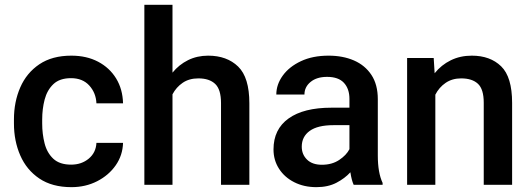

<svg xmlns="http://www.w3.org/2000/svg" viewBox="-20 -770 2213 800"><path d="M276.4 -84Q319.8 -84 349.9 -109.1Q379.9 -134.3 381.8 -174.8H492.7Q491.2 -123 462.2 -81.3Q433.1 -39.6 384.8 -14.9Q336.4 9.8 277.8 9.8Q197.3 9.8 144 -26.1Q90.8 -62 64.5 -122.3Q38.1 -182.6 38.1 -255.4V-272.5Q38.1 -345.7 64.5 -406Q90.8 -466.3 144 -502.2Q197.3 -538.1 277.3 -538.1Q340.8 -538.1 388.7 -512.9Q436.5 -487.8 463.9 -443.1Q491.2 -398.4 492.7 -339.4H381.8Q379.9 -382.8 352.1 -413.6Q324.2 -444.3 275.9 -444.3Q228.5 -444.3 202.4 -419.4Q176.3 -394.5 166 -355.2Q155.8 -315.9 155.8 -272.5V-255.4Q155.8 -211.9 165.8 -172.6Q175.8 -133.3 202.1 -108.6Q228.5 -84 276.4 -84Z M698.7 -750V-467.3Q725.6 -500.5 763.4 -519.3Q801.3 -538.1 847.2 -538.1Q925.3 -538.1 972.2 -492.7Q1019 -447.3 1019 -339.4V0H900.9V-340.3Q900.9 -397.5 876.5 -420.4Q852.1 -443.4 806.6 -443.4Q768.1 -443.4 741.2 -425Q714.4 -406.7 698.7 -377V0H581.5V-750Z M1453.6 0Q1444.8 -19.5 1439.9 -52.2Q1417 -26.9 1381.8 -8.5Q1346.7 9.8 1298.3 9.8Q1246.6 9.8 1206.1 -10.7Q1165.5 -31.2 1142.6 -66.9Q1119.6 -102.5 1119.6 -147.5Q1119.6 -231.4 1182.4 -276.4Q1245.1 -321.3 1360.8 -321.3H1436V-357.9Q1436 -399.9 1413.1 -424.8Q1390.1 -449.7 1342.8 -449.7Q1299.8 -449.7 1274.2 -428.7Q1248.5 -407.7 1248.5 -376H1131.3Q1131.3 -418 1158.2 -455.1Q1185.1 -492.2 1233.9 -515.1Q1282.7 -538.1 1349.1 -538.1Q1408.7 -538.1 1454.8 -518.1Q1501 -498 1527.6 -457.8Q1554.2 -417.5 1554.2 -356.9V-122.1Q1554.2 -50.3 1574.2 -7.8V0ZM1321.3 -83.5Q1363.3 -83.5 1393.3 -103.5Q1423.3 -123.5 1436 -148.4V-248.5H1369.6Q1303.7 -248.5 1270.5 -224.6Q1237.3 -200.7 1237.3 -158.7Q1237.3 -126.5 1259.3 -105Q1281.2 -83.5 1321.3 -83.5Z M1901.4 -443.4Q1864.3 -443.4 1836.9 -424.8Q1809.6 -406.2 1793.9 -375.5V0H1676.3V-528.3H1787.1L1791 -464.8Q1818.8 -499.5 1858.2 -518.8Q1897.5 -538.1 1945.8 -538.1Q2022.5 -538.1 2068.1 -493.7Q2113.8 -449.2 2113.8 -341.3V0H1995.6V-341.8Q1995.6 -398.4 1971.4 -420.9Q1947.3 -443.4 1901.4 -443.4Z"/></svg>

Font: Vazirmatn UI Medium
Style: Regular
Weight: 500
Designer: Saber Rastikerdar
Foundry: Saber Rastikerdar
Version: Version 33.003